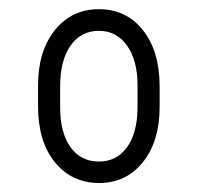

<svg xmlns="http://www.w3.org/2000/svg" viewBox="-20 -741 438 424"><path d="M64 -552.7Q64 -627.9 101.1 -674.3Q138.2 -720.7 198.2 -720.7Q259.3 -720.7 295.9 -674.1Q332.5 -627.4 332.5 -550.8V-504.4Q332.5 -429.2 295.7 -383.1Q258.8 -336.9 198.7 -336.9Q138.7 -336.9 101.3 -382.6Q64 -428.2 64 -506.8ZM112.8 -504.4Q112.8 -448.2 135.5 -416.3Q158.2 -384.3 198.7 -384.3Q237.3 -384.3 260.3 -415.5Q283.2 -446.8 283.7 -502.9V-552.7Q283.7 -607.4 260.7 -640.1Q237.8 -672.9 198.2 -672.9Q158.7 -672.9 135.7 -640.1Q112.8 -607.4 112.8 -550.3Z"/></svg>

Font: TypoPRO Roboto
Style: Regular
Weight: 300
Designer: Google
Version: Version 2.136; 2016